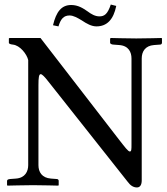

<svg xmlns="http://www.w3.org/2000/svg" viewBox="-20 -814 735 844"><path d="M603 -557C603 -587 618 -613 657 -616L684 -618C688 -618 692 -621 692 -626V-645L690 -647C690 -647 618 -645 579 -645C543 -645 468 -647 468 -647L464 -645V-626C464 -621 473 -618 478 -618L504 -616C546 -613 558 -584 558 -557V-178C558 -159 558 -148 551 -148C543 -148 530 -166 501 -203L158 -647H22L19 -645V-626C19 -621 28 -619 36 -618C68 -615 98 -576 104 -550V-88C104 -61 91 -32 50 -29L24 -27C14 -26 11 -23 11 -18V0L13 2C13 2 90 0 125 0C165 0 236 2 236 2L238 0V-19C238 -24 234 -27 230 -27L204 -29C164 -32 149 -58 149 -88V-439C149 -473 151 -488 159 -488C165 -488 176 -477 193 -455L542 -14C553 1 566 10 582 10C596 10 603 -2 603 -21ZM417 -742C398 -742 381 -752 365 -764C345 -778 323 -792 293 -792C250 -792 227 -762 213 -703L237 -698C247 -731 260 -746 286 -746C303 -746 322 -735 340 -724C361 -710 382 -698 404 -698C450 -698 479 -728 491 -788L467 -794C453 -752 439 -742 417 -742Z"/></svg>

Font: Linux Libertine O C
Style: Regular
Weight: 400
Designer: Philipp H. Poll
Foundry: Philipp H. Poll
Version: Version 4.0.3